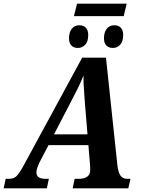

<svg xmlns="http://www.w3.org/2000/svg" viewBox="-63 -1029 768 1049"><path d="M650 -52 638 0H334L345 -52H366Q430 -52 430 -100L429 -127L420 -236H202L154 -144Q136 -107 136 -87Q136 -69 148.5 -60.5Q161 -52 186 -52H204L193 0H-43L-32 -52H-13Q12 -52 27 -66.5Q42 -81 69 -130L386 -714H516L578 -130Q582 -91 594 -71.5Q606 -52 632 -52ZM415 -295 401 -465 398 -507Q392 -585 393 -616Q380 -583 363.5 -549.5Q347 -516 325 -474L232 -295ZM358 -1009H629L613 -941H341ZM314 -820Q314 -852 329 -871.5Q344 -891 370 -891Q393 -891 406 -877.5Q419 -864 419 -838Q419 -802 402.5 -784.5Q386 -767 363 -767Q340 -767 327 -780.5Q314 -794 314 -820ZM505 -820Q505 -852 520 -871.5Q535 -891 561 -891Q584 -891 597 -877.5Q610 -864 610 -838Q610 -802 593.5 -784.5Q577 -767 554 -767Q531 -767 518 -780.5Q505 -794 505 -820Z"/></svg>

Font: Noto Serif Narrow
Style: Bold Italic
Weight: 700
Width: 4
Italic angle: -12°
Designer: Monotype Design Team
Foundry: Monotype Imaging Inc.
Version: Version 1.001